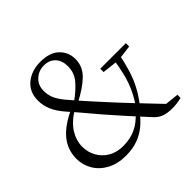

<svg xmlns="http://www.w3.org/2000/svg" viewBox="-182 -935 1143 1143"><g transform="rotate(-45 389.5 -363.5)"><path d="M265.4 14.6Q196.7 14.6 146.4 -12.1Q96.1 -38.8 69.3 -83.9Q42.5 -129 42.5 -182Q42.5 -255.7 88.5 -312.8Q134.5 -369.9 234.2 -415.1V-419.5L245.2 -397.5Q177.5 -355.8 147.7 -307.6Q117.9 -259.4 117.9 -207.4Q117.9 -161.9 139.4 -123.2Q160.9 -84.5 200.3 -61.1Q239.8 -37.8 293.6 -37.8Q353.7 -37.8 400.7 -60Q447.6 -82.2 485.3 -126.1L512.5 -109.7H503.6Q478.7 -75.6 445 -47.2Q411.3 -18.8 367 -2.1Q322.7 14.6 265.4 14.6ZM529.5 -132.6 504 -147.6H509.9Q542 -193.4 562.6 -238Q583.3 -282.7 596.5 -335.1Q609.7 -387.4 618.8 -454.1H664.8Q650.9 -383.2 634.5 -329.3Q618.1 -275.5 593.5 -229.5Q568.9 -183.4 529.5 -132.6ZM628 -420.2 522.3 -432.3V-460.3H737.6V-432.3L643.7 -420.2ZM660.4 10.3Q621.5 10.3 594.2 1.4Q567 -7.4 543.9 -30.5Q484.7 -94.3 434.9 -150.2Q385.1 -206 336.6 -261.5Q307.5 -296.2 286.1 -321.3Q264.6 -346.4 244.1 -370.9Q223.5 -395.5 195.2 -426.8Q158.2 -469.3 141.9 -508.5Q125.6 -547.7 125.6 -588.2Q125.6 -660.5 175.2 -701.3Q224.8 -742 299.5 -742Q377.2 -742 418 -703.1Q458.9 -664.2 458.9 -605.5Q458.9 -542.9 412.6 -497.8Q366.3 -452.6 283 -410.6V-406L271.5 -430.6Q329.1 -471.8 363 -512Q396.8 -552.3 396.8 -606.8Q396.8 -655.4 370.2 -683.5Q343.6 -711.7 298.5 -711.7Q254.3 -711.7 222.4 -682.3Q190.5 -653 190.5 -604.9Q190.5 -575.1 200.7 -547.2Q210.9 -519.4 243.2 -479.2Q266.1 -452.3 286.7 -428.7Q307.2 -405.2 330.4 -379.4Q353.6 -353.7 385.3 -318.5Q418.3 -282.3 449 -248.9Q479.8 -215.6 512.4 -181.1Q545 -146.6 582.6 -107.3Q620.2 -68.1 666 -19.7L617.4 -38.8L738 -25.8L736.8 0.8Q715 5.6 696.9 7.9Q678.8 10.3 660.4 10.3Z"/></g></svg>

Font: Noto Serif HK
Style: Regular
Weight: 200
Designer: Ryoko NISHIZUKA 西塚涼子 (kana & ideographs); Frank Grießhammer (Latin, Greek & Cyrillic); Wenlong ZHANG 张文龙 (bopomofo); San
Foundry: Adobe
Version: Version 2.001;hotconv 1.1.0;makeotfexe 2.6.0